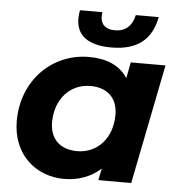

<svg xmlns="http://www.w3.org/2000/svg" viewBox="-53 -802 804 860"><g transform="rotate(5 348.5 -371.5)"><path d="M426 -597C541 -597 606 -647 626 -751H523C512 -701 482 -675 435 -675C395 -675 371 -695 371 -732C371 -738 372 -744 373 -751H272C269 -738 268 -725 268 -713C268 -637 322 -597 426 -597ZM519 -538 505 -466C470 -521 409 -546 331 -546C164 -546 33 -414 33 -233C33 -80 141 8 266 8C332 8 388 -14 431 -53L420 0H568L675 -538ZM314 -121C236 -121 191 -167 191 -240C191 -345 257 -417 349 -417C427 -417 471 -371 471 -298C471 -193 405 -121 314 -121Z"/></g></svg>

Font: AWKNG-Font
Style: Bold Italic
Weight: 700
Italic angle: -11.3°
Designer: Awakening Church
Foundry: Awakening Church
Version: Version 1.700;PS 001.700;hotconv 1.0.88;makeotf.lib2.5.64775